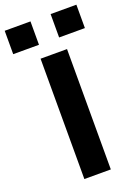

<svg xmlns="http://www.w3.org/2000/svg" viewBox="-185 -987 760 1057"><g transform="rotate(-20 195.0 -458.5)"><path d="M118 0V-705H273V0ZM254 -780V-917H405V-780ZM-15 -780V-917H136V-780Z"/></g></svg>

Font: Nunito Sans 7pt Expanded
Style: Bold
Weight: 700
Width: 7
Designer: Vernon Adams
Foundry: Vernon Adams
Version: Version 3.101;gftools[0.9.27]